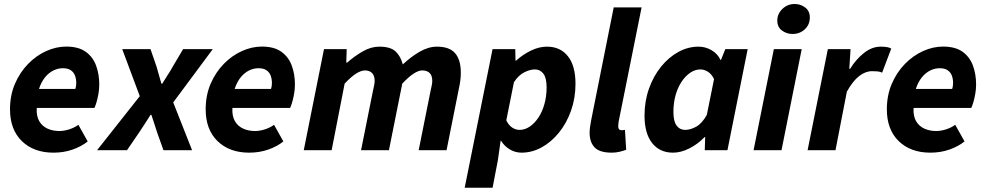

<svg xmlns="http://www.w3.org/2000/svg" viewBox="-20 -737 4838 942"><path d="M242.5 12Q145.6 12 87.3 -44.7Q29.1 -101.4 29.1 -200.5Q29.1 -269.5 53.4 -326Q77.8 -382.5 117.9 -423.5Q158 -464.5 206.9 -486.5Q255.8 -508.5 304.9 -508.5Q364.6 -508.5 400 -483.4Q435.4 -458.2 451.2 -415.9Q467 -373.6 467 -322Q467 -298.3 462.6 -274.6Q458.3 -251 452.7 -232.8Q447.2 -214.7 443.2 -207.3H160.2Q158 -167.2 172.6 -142.4Q187.3 -117.6 213.2 -105.9Q239.1 -94.2 271.2 -94.2Q294.8 -94.2 321 -102.8Q347.2 -111.5 364.5 -124.8L410.3 -43.1Q379.8 -18.6 336.5 -3.3Q293.3 12 242.5 12ZM171.3 -300.7H349.7Q351.7 -307 352.9 -314.1Q354.1 -321.2 354.1 -329.6Q354.1 -349.6 348 -366Q341.9 -382.4 327.4 -392.3Q313 -402.3 288 -402.3Q264.6 -402.3 241.9 -391.2Q219.1 -380 200.7 -357.4Q182.3 -334.7 171.3 -300.7Z M456.2 0 665.8 -265.2 579.6 -496.1H718.4L748.2 -409.7Q753.9 -388.5 760 -367.9Q766.2 -347.4 771.9 -326.4H775.9Q788.2 -347.2 802 -367.9Q815.9 -388.7 827.3 -409.7L878.4 -496.1H1024.1L829.9 -234.5L922.4 0H782L751.1 -86.6Q743.7 -107.9 737 -130.2Q730.3 -152.4 722.6 -173.6H718.6Q705.6 -152.4 691.4 -130.9Q677.3 -109.3 662.5 -86.9L603.1 0Z M1202.5 12Q1105.6 12 1047.3 -44.7Q989.1 -101.4 989.1 -200.5Q989.1 -269.5 1013.4 -326Q1037.8 -382.5 1077.9 -423.5Q1118 -464.5 1166.9 -486.5Q1215.8 -508.5 1264.9 -508.5Q1324.6 -508.5 1360 -483.4Q1395.4 -458.2 1411.2 -415.9Q1427 -373.6 1427 -322Q1427 -298.3 1422.6 -274.6Q1418.3 -251 1412.7 -232.8Q1407.2 -214.7 1403.2 -207.3H1120.2Q1118 -167.2 1132.6 -142.4Q1147.3 -117.6 1173.2 -105.9Q1199.1 -94.2 1231.2 -94.2Q1254.8 -94.2 1281 -102.8Q1307.2 -111.5 1324.5 -124.8L1370.3 -43.1Q1339.8 -18.6 1296.5 -3.3Q1253.3 12 1202.5 12ZM1131.3 -300.7H1309.7Q1311.7 -307 1312.9 -314.1Q1314.1 -321.2 1314.1 -329.6Q1314.1 -349.6 1308 -366Q1301.9 -382.4 1287.4 -392.3Q1273 -402.3 1248 -402.3Q1224.6 -402.3 1201.9 -391.2Q1179.1 -380 1160.7 -357.4Q1142.3 -334.7 1131.3 -300.7Z M1470.3 0 1569.6 -496.1H1681L1678.9 -429.7H1682.9Q1718.9 -461.2 1759.4 -484.7Q1799.8 -508.1 1841.2 -508.1Q1896.3 -508.1 1921.2 -484.2Q1946.1 -460.3 1956.2 -421Q1997.3 -459.4 2039.9 -483.8Q2082.5 -508.1 2123.9 -508.1Q2185.6 -508.1 2213.2 -475.6Q2240.9 -443.1 2240.9 -380.6Q2240.9 -364.2 2238.9 -346.4Q2237 -328.5 2232.9 -310L2170.9 0H2034.1L2092.8 -292.8Q2096.2 -308.4 2098.5 -319.3Q2100.8 -330.3 2100.8 -340.3Q2100.8 -365.9 2088.1 -378.7Q2075.5 -391.5 2050.7 -391.5Q2034.1 -391.5 2009.6 -376Q1985.1 -360.4 1953.6 -326.7L1888.2 0H1751.4L1810.1 -292.8Q1813.4 -308.4 1815.8 -319.3Q1818.1 -330.3 1818.1 -340.3Q1818.1 -365.9 1805.4 -378.7Q1792.8 -391.5 1769.6 -391.5Q1752.2 -391.5 1727.3 -376Q1702.4 -360.4 1670.9 -326.7L1607.1 0Z M2259.9 184.1 2396.6 -496.1H2508L2509.2 -439.3H2511.5Q2545.6 -469.7 2585.2 -488.9Q2624.9 -508.1 2663.5 -508.1Q2729 -508.1 2766.2 -461.2Q2803.5 -414.2 2803.5 -326.2Q2803.5 -255.6 2781.6 -193.9Q2759.7 -132.3 2722.2 -86.1Q2684.7 -39.8 2637.4 -13.9Q2590.2 12 2538.6 12Q2507.9 12 2481.1 -4Q2454.3 -20 2438.2 -46.6H2436.2L2422.5 50.2L2396.7 184.1ZM2529 -99.7Q2555.1 -99.7 2578.8 -115.7Q2602.6 -131.7 2621.4 -159.8Q2640.3 -187.9 2651 -226.2Q2661.8 -264.4 2661.8 -308.7Q2661.8 -354.2 2646.1 -375.3Q2630.4 -396.4 2603.8 -396.4Q2580.8 -396.4 2552.4 -382.3Q2524.1 -368.2 2501.5 -333.7L2464 -146.5Q2475.7 -122.4 2493 -111Q2510.3 -99.7 2529 -99.7Z M2981.3 12Q2921.8 12 2897.3 -13.9Q2872.8 -39.8 2872.8 -85Q2872.8 -98.2 2874.7 -112.6Q2876.6 -127 2880.1 -145.6L2991 -700.6H3127.8L3015.2 -140.3Q3014.2 -131.6 3013.7 -127Q3013.2 -122.5 3013.2 -117Q3013.2 -98 3030.5 -98Q3033.5 -98 3036.8 -98.5Q3040.2 -99 3046.2 -100L3052.2 -2.2Q3037.8 3.2 3019.8 7.6Q3001.9 12 2981.3 12Z M3282.2 12Q3216.7 12 3179.4 -35.3Q3142.2 -82.6 3142.2 -169.9Q3142.2 -240.5 3164.1 -302.2Q3186 -363.8 3223.5 -410.1Q3261 -456.3 3308.3 -482.2Q3355.6 -508.1 3407.1 -508.1Q3441.2 -508.1 3471.1 -490.7Q3500.9 -473.2 3515 -443H3517.3L3538.6 -496.1H3648.3L3549 0H3437.7L3439.8 -64.8H3437.4Q3403.7 -29.9 3362.3 -9Q3320.8 12 3282.2 12ZM3341.8 -99.7Q3367.1 -99.7 3395.7 -115.4Q3424.2 -131.1 3447.8 -173.1L3483.3 -348.9Q3471 -374.2 3452.7 -385.3Q3434.5 -396.4 3416.6 -396.4Q3390.6 -396.4 3366.8 -380.4Q3343 -364.4 3324.2 -336.3Q3305.4 -308.2 3294.6 -270.1Q3283.9 -231.9 3283.9 -187.4Q3283.9 -141.9 3299.6 -120.8Q3315.4 -99.7 3341.8 -99.7Z M3677.2 0 3776.7 -496H3913.4L3814.3 0ZM3867.7 -570.3Q3840.1 -570.3 3816.8 -587Q3793.6 -603.6 3793.6 -636.2Q3793.6 -669.1 3818.7 -693.3Q3843.8 -717.4 3879 -717.4Q3907.5 -717.4 3930.3 -700.4Q3953.2 -683.3 3953.2 -651.2Q3953.2 -616.2 3928.6 -593.3Q3904 -570.3 3867.7 -570.3Z M3942.3 0 4041.6 -496.1H4153L4146.9 -399.5H4150.9Q4180 -446.5 4219.1 -477.3Q4258.2 -508.1 4300.9 -508.1Q4319.7 -508.1 4332.5 -505.8Q4345.2 -503.5 4352.7 -498.5L4307.8 -380.2Q4298.5 -385.7 4284.7 -386.8Q4271 -387.8 4258.6 -387.8Q4226.2 -387.8 4195.4 -364Q4164.6 -340.2 4134.9 -287.4L4079.1 0Z M4544.5 12Q4447.6 12 4389.3 -44.7Q4331.1 -101.4 4331.1 -200.5Q4331.1 -269.5 4355.4 -326Q4379.8 -382.5 4419.9 -423.5Q4460 -464.5 4508.9 -486.5Q4557.8 -508.5 4606.9 -508.5Q4666.6 -508.5 4702 -483.4Q4737.4 -458.2 4753.2 -415.9Q4769 -373.6 4769 -322Q4769 -298.3 4764.6 -274.6Q4760.3 -251 4754.7 -232.8Q4749.2 -214.7 4745.2 -207.3H4462.2Q4460 -167.2 4474.6 -142.4Q4489.3 -117.6 4515.2 -105.9Q4541.1 -94.2 4573.2 -94.2Q4596.8 -94.2 4623 -102.8Q4649.2 -111.5 4666.5 -124.8L4712.3 -43.1Q4681.8 -18.6 4638.5 -3.3Q4595.3 12 4544.5 12ZM4473.3 -300.7H4651.7Q4653.7 -307 4654.9 -314.1Q4656.1 -321.2 4656.1 -329.6Q4656.1 -349.6 4650 -366Q4643.9 -382.4 4629.4 -392.3Q4615 -402.3 4590 -402.3Q4566.6 -402.3 4543.9 -391.2Q4521.1 -380 4502.7 -357.4Q4484.3 -334.7 4473.3 -300.7Z"/></svg>

Font: Source Sans Variable
Style: Italic
Weight: 200
Italic angle: -11°
Designer: Paul D. Hunt
Foundry: Adobe Systems Incorporated
Version: Version 3.006;hotconv 1.0.111;makeotfexe 2.5.65597